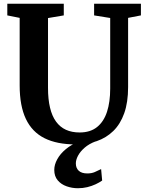

<svg xmlns="http://www.w3.org/2000/svg" viewBox="-20 -763 783 1025"><path d="M384.8 8Q284.3 8 217.8 -25.1Q151.3 -58.3 118.2 -128Q85 -197.7 85 -306.8V-667.6L19 -680.8V-743H320.5V-680.8L236.3 -666.6V-294.2Q236.3 -232.9 247.1 -188.1Q257.8 -143.2 279.2 -113.8Q300.6 -84.4 332.1 -70.1Q363.6 -55.8 405.1 -55.8Q462.2 -55.8 498.2 -84.8Q534.2 -113.8 551.3 -166.3Q568.3 -218.9 568.3 -290.1V-667L482.4 -680.8V-743H732.3V-680.8L663.9 -667.6V-298.1Q663.9 -216.6 643.2 -158.5Q622.6 -100.4 584.8 -63.6Q547 -26.8 496 -9.4Q445 8 384.8 8ZM395.8 241.9Q365 241.9 335.9 231.7Q306.7 221.5 288.2 199.8Q269.7 178.1 269.7 144.1Q269.7 116.2 285.7 87.1Q301.6 57.9 331.8 32.9Q361.9 7.9 403.8 -8.2L438.2 -12.2L490.3 -8.2Q455.4 5 431.9 25.4Q408.5 45.8 396.7 67.9Q384.9 90.1 384.9 109.3Q384.9 134.3 400.4 148.6Q415.8 162.9 446.1 162.9Q469.2 162.9 485.7 155.6Q502.2 148.4 519.8 139.7L525.4 200.8Q510.5 211.4 490.3 220.8Q470.1 230.2 446.2 236.1Q422.3 241.9 395.8 241.9Z"/></svg>

Font: Merriweather 7pt Light
Style: Regular
Weight: 300
Designer: Eben Sorkin
Foundry: Eben Sorkin
Version: Version 2.200;gftools[0.9.31]